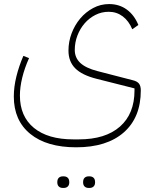

<svg xmlns="http://www.w3.org/2000/svg" viewBox="-20 -485 758 945"><path d="M355 240Q210 240 129 174Q48 108 48 -10Q48 -57 60.5 -108Q73 -159 95 -210L123 -199Q101 -150 89.5 -103Q78 -56 78 -15Q78 88 147 144.5Q216 201 341 201H368Q499 201 570.5 138Q642 75 642 -40V-50L456 -97Q384 -115 350.5 -148.5Q317 -182 317 -236Q317 -280 332.5 -321Q348 -362 375 -394Q402 -426 438.5 -445.5Q475 -465 517 -465Q567 -465 604 -438Q641 -411 661 -362L631 -341Q614 -382 584 -404.5Q554 -427 515 -427Q480 -427 449.5 -411.5Q419 -396 396.5 -370Q374 -344 361 -310Q348 -276 348 -239Q348 -201 375 -175.5Q402 -150 460 -135L634 -90Q655 -85 664 -73.5Q673 -62 673 -40Q673 93 589.5 166.5Q506 240 355 240ZM416 440Q404 440 396.5 433Q389 426 389 412Q389 397 396.5 390Q404 383 416 383H421Q433 383 440.5 390Q448 397 448 412Q448 426 440.5 433Q433 440 421 440ZM289 440Q277 440 269.5 433Q262 426 262 412Q262 397 269.5 390Q277 383 289 383H294Q306 383 313.5 390Q321 397 321 412Q321 426 313.5 433Q306 440 294 440Z"/></svg>

Font: IBM Plex Sans Arabic ExtraLight
Style: Regular
Weight: 200
Designer: Mike Abbink, Paul van der Laan, Pieter van Rosmalen, Wael Morcos, Khajak Apelian
Foundry: Bold Monday
Version: Version 1.1